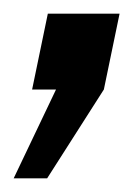

<svg xmlns="http://www.w3.org/2000/svg" viewBox="-25 -131 196 281"><path d="M-5 130H44L127 0L150 -111H45L22 0H57Z"/></svg>

Font: League Gothic
Style: Italic
Weight: 400
Designer: The League of Moveable Type
Version: Version 1.600; ttfautohint (v1.8.3)